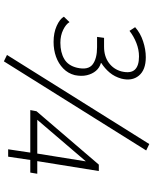

<svg xmlns="http://www.w3.org/2000/svg" viewBox="80 -847 789 989"><g transform="rotate(90 474.5 -352.5)"><path d="M196 -234Q149 -234 113.5 -250Q78 -266 66 -287L94 -316Q104 -298 133.5 -283.5Q163 -269 200 -269Q250 -269 284 -289Q318 -309 329 -355Q342 -412 312 -435Q282 -458 223 -458H170L175 -494H221Q270 -494 303.5 -518.5Q337 -543 348 -584Q359 -631 339 -652.5Q319 -674 271 -674Q236 -674 201.5 -660.5Q167 -647 139 -625L120 -654Q150 -681 192.5 -695Q235 -709 275 -709Q340 -709 369.5 -673.5Q399 -638 385 -583Q375 -548 354 -523Q333 -498 305 -480L304 -478Q329 -471 345 -452Q361 -433 367.5 -405.5Q374 -378 367 -343Q358 -308 332.5 -283.5Q307 -259 272 -246.5Q237 -234 196 -234ZM296 22 263 6 722 -727 755 -711ZM749 0 766 -114H547L553 -146L828 -467H861L810 -150H875L869 -114H804L787 0ZM771 -150 811 -399H810L586 -137L588 -150Z"/></g></svg>

Font: Nunito Sans 7pt Condensed ExtraLight
Style: Italic
Weight: 250
Width: 3
Italic angle: -9°
Designer: Vernon Adams
Foundry: Vernon Adams
Version: Version 3.101;gftools[0.9.27]